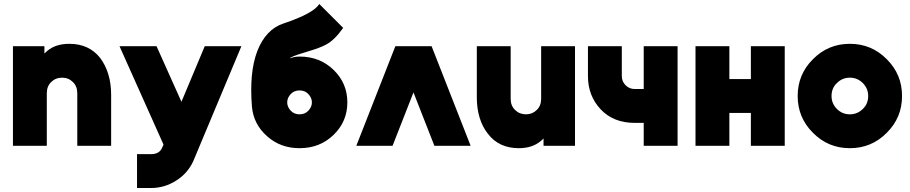

<svg xmlns="http://www.w3.org/2000/svg" viewBox="-20 -732 4569 964"><path d="M538 0V-256Q538 -312 524 -358.5Q510 -405 483 -441Q427 -512 328 -512Q260 -512 218 -477Q214 -474 210.5 -470.5Q207 -467 203 -463V-500H45V0H215V-264Q215 -299 237 -320Q259 -342 292 -342Q324 -342 346 -320Q368 -299 368 -264V0Z M580 -500 801 -6 794 10Q787 26 773 34Q759 42 738 42H668V212H738Q806 212 864 175Q893 157 914.5 132.5Q936 108 950 78L1192 -500H1008L891 -221L766 -500Z M1583 -712Q1555 -665 1403 -614Q1315 -585 1272 -476Q1251 -421 1244.5 -351Q1238 -281 1245 -196Q1253 -108 1321 -48Q1388 12 1484 12Q1586 12 1655 -55Q1724 -122 1724 -218Q1724 -314 1655 -381Q1586 -448 1484 -448Q1458 -448 1435 -439Q1436 -441 1438 -442Q1440 -443 1443 -445Q1453 -450 1474.5 -457.5Q1496 -465 1530 -475Q1557 -483 1578.5 -491Q1600 -499 1615 -507Q1638 -519 1659.5 -540Q1681 -561 1703 -592ZM1484 -278Q1511 -278 1528 -260Q1546 -241 1546 -218Q1546 -195 1528 -176Q1511 -158 1484 -158Q1457 -158 1440 -176Q1422 -195 1422 -218Q1422 -241 1440 -260Q1457 -278 1484 -278Z M1769 0 1965 -500H2147L2343 0H2161L2056 -268L1951 0Z M2374 -500V-244Q2374 -188 2388 -141.5Q2402 -95 2430 -60Q2485 12 2585 12Q2652 12 2694 -23Q2698 -26 2701.5 -29.5Q2705 -33 2709 -37V0H2867V-500H2697V-236Q2697 -201 2675 -180Q2653 -158 2621 -158Q2588 -158 2566 -180Q2544 -201 2544 -236V-500Z M2932 -500V-350Q2932 -251 2996 -183Q3060 -115 3167 -115H3212V0H3382V-500H3212V-285H3167Q3140 -285 3121 -304Q3102 -323 3102 -350V-500Z M3472 0H3642V-165H3750V0H3920V-500H3750V-335H3642V-500H3472Z M4247 -512Q4138 -512 4062 -435Q3985 -359 3985 -250Q3985 -141 4062 -65Q4138 12 4247 12Q4356 12 4432 -65Q4509 -141 4509 -250Q4509 -359 4432 -435Q4356 -512 4247 -512ZM4247 -342Q4285 -342 4312 -315Q4339 -288 4339 -250Q4339 -231 4332.5 -214.5Q4326 -198 4312 -185Q4285 -158 4247 -158Q4209 -158 4182 -185Q4155 -212 4155 -250Q4155 -269 4161.5 -285.5Q4168 -302 4182 -315Q4209 -342 4247 -342Z"/></svg>

Font: Unageo
Style: Black
Weight: 900
Designer: Richard Sepsi
Foundry: Richard Sepsi
Version: Version 2.000